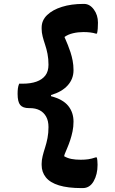

<svg xmlns="http://www.w3.org/2000/svg" viewBox="-20 -790 590 982"><path d="M356 -168Q356 -142 351 -118Q346 -94 339 -73Q332 -52 324.5 -34.5Q317 -17 311 -2Q310 0 309.5 3Q309 6 308 9Q325 19 345.5 23Q366 27 393 27Q414 27 431.5 24.5Q449 22 469 15H475Q477 21 478 32Q479 43 479 53Q479 102 459 137Q439 172 403 172H397Q327 172 281.5 158Q236 144 214.5 117Q193 90 193 54V47Q193 29 198 8.5Q203 -12 210.5 -35Q218 -58 223 -84Q228 -110 228 -140Q228 -172 216 -193.5Q204 -215 183 -226Q162 -237 133 -237H128Q97 -237 83.5 -253Q70 -269 70 -310Q70 -325 71.5 -337.5Q73 -350 78 -362H96Q137 -362 166.5 -372.5Q196 -383 212 -404Q228 -425 228 -459Q228 -489 223 -514.5Q218 -540 210.5 -562Q203 -584 198 -604Q193 -624 193 -642V-649Q193 -686 221 -713Q249 -740 297 -755Q345 -770 406 -770H410Q439 -770 460 -741.5Q481 -713 481 -674Q481 -659 480 -644Q479 -629 476 -618H470Q458 -622 442 -624Q426 -626 406 -626Q379 -626 353.5 -620Q328 -614 310 -601Q310 -599 311.5 -596.5Q313 -594 314 -591Q320 -577 327 -560Q334 -543 340.5 -523Q347 -503 351.5 -480Q356 -457 356 -431Q356 -386 326 -353Q296 -320 241 -304V-298Q302 -282 329 -248.5Q356 -215 356 -168Z"/></svg>

Font: Recursive Casual
Style: Bold
Weight: 700
Version: Version 1.085